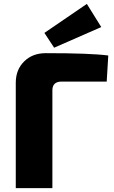

<svg xmlns="http://www.w3.org/2000/svg" viewBox="-20 -966 584 986"><path d="M500 -827 258 -721 208 -797 426 -946ZM61 0V-541Q61 -608 104 -650.5Q147 -693 215 -693Q444 -693 536 -681L528 -547H296Q249 -547 249 -502V0Z"/></svg>

Font: Exo 2.0 Extra Bold
Style: Regular
Weight: 800
Designer: Natanael Gama
Version: Version 1.001;PS 001.001;hotconv 1.0.70;makeotf.lib2.5.58329